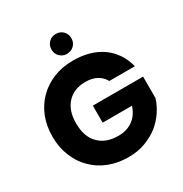

<svg xmlns="http://www.w3.org/2000/svg" viewBox="-206 -1069 1174 1231"><g transform="rotate(-30 381.0 -454.0)"><path d="M390.1 -710Q518.6 -710 604 -649.9Q688.5 -589.4 716.8 -480H527.8Q487.3 -551.8 390.1 -551.8Q306.6 -551.8 256.8 -499Q207 -444.8 207 -352.1Q207 -252 258.8 -200.2Q310.1 -146 403.8 -146Q466.8 -146 511.2 -178.2Q554.2 -209.5 574.2 -270H356.9V-396H729V-236.8Q715.8 -192.9 687 -148.9Q658.2 -105.5 616.2 -70.8Q575.7 -38.6 517.1 -16.1Q461.9 4.9 391.1 4.9Q312 4.9 247.1 -21Q179.7 -47.4 133.8 -95.2Q86.4 -140.6 60.1 -208Q33.2 -272 33.2 -352.1Q33.2 -430.7 59.1 -497.1Q85 -562 132.8 -609.9Q179.7 -656.7 246.1 -684.1Q311 -710 390.1 -710ZM307.1 -838.9Q307.1 -871.1 328.1 -892.1Q349.1 -913.1 379.9 -913.1Q412.1 -913.1 433.1 -892.1Q454.1 -871.1 454.1 -838.9Q454.1 -808.1 433.1 -787.1Q412.1 -766.1 379.9 -766.1Q349.1 -766.1 328.1 -787.1Q307.1 -808.1 307.1 -838.9Z"/></g></svg>

Font: PoppinsZ
Style: Bold
Weight: 700
Designer: Ninad Kale (Devanagari), Jonny Pinhorn (Latin)
Foundry: Indian Type Foundry
Version: Version 3.002;FEAKit 1.0